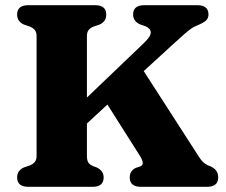

<svg xmlns="http://www.w3.org/2000/svg" viewBox="-20 -720 871 740"><path d="M315 -119.5Q315 -102.5 320.2 -94Q325.5 -85.5 338 -80L353 -74.5Q379.5 -61.5 379.5 -36Q379.5 0 336.5 0H89.5Q46 0 46 -36Q46 -63.5 73 -75L94 -82Q106.5 -87 113.8 -95.2Q121 -103.5 121 -119.5V-580.5Q121 -596.5 113.8 -604.8Q106.5 -613 94 -618L73 -625Q46 -636.5 46 -664Q46 -700 89.5 -700H346.5Q389.5 -700 389.5 -664Q389.5 -636.5 363 -625L342 -618Q329 -613 322 -604.8Q315 -596.5 315 -580.5V-344L533.5 -553Q561 -579 561 -594.5Q561 -610 540.5 -619L520 -626Q493 -638 493 -664Q493 -700 536.5 -700H740Q783.5 -700 783.5 -664Q783.5 -649.5 773.8 -640.8Q764 -632 741.5 -622.5Q730.5 -618.5 720 -611.8Q709.5 -605 691.5 -589.5Q673.5 -574 640.5 -543.5L534 -446L747.5 -114.5Q759 -97 769.5 -89.8Q780 -82.5 791 -79Q808 -71 814.5 -60.2Q821 -49.5 821 -36Q821 0 777.5 0H523.5Q480 0 480 -36Q480 -62 503.5 -73L520.5 -78.5Q530.5 -83 530.2 -92.5Q530 -102 518.5 -120.5L394 -317L315 -244Z"/></svg>

Font: Fraunces 9pt S050
Style: Bold
Weight: 700
Version: Version 1.000; ttfautohint (v1.8.3)